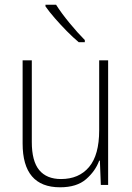

<svg xmlns="http://www.w3.org/2000/svg" viewBox="-20 -785 562 815"><path d="M439 -529V0H408L404 -103H401Q385 -59 345.5 -24.5Q306 10 235 10Q76 10 76 -176V-529H115V-182Q115 -101 146.5 -63Q178 -25 239 -25Q315 -25 358 -76Q401 -127 401 -232V-529ZM218 -765Q240 -730 275 -687.5Q310 -645 340 -615V-606H314Q290 -626 263.5 -653Q237 -680 213 -707.5Q189 -735 173 -758V-765Z"/></svg>

Font: Noto Sans Tamil SemiCondensed ExtraLight
Style: Regular
Weight: 200
Width: 4
Designer: Jelle Bosma - Monotype Design Team
Foundry: Monotype Imaging Inc.
Version: Version 2.004; ttfautohint (v1.8.4.7-5d5b)